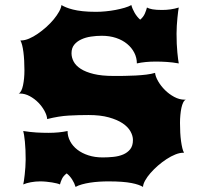

<svg xmlns="http://www.w3.org/2000/svg" viewBox="-20 -733 787 763"><path d="M72.3 0Q73.2 -3.9 75 -14.2Q76.7 -24.4 78.1 -38.3Q79.6 -52.2 80.8 -68.1Q82 -84 82 -99.1Q82 -139.6 78.9 -170.4Q75.7 -201.2 72.3 -212.4Q100.1 -208 124.5 -206.5Q148.9 -205.1 172.4 -205.1Q215.3 -205.1 248.5 -212.4Q248.5 -190.9 258.8 -171.6Q269 -152.3 287.4 -138.2Q305.7 -124 331.3 -115.7Q356.9 -107.4 388.2 -107.4Q409.2 -107.4 430.7 -109.6Q452.1 -111.8 469.5 -119.1Q486.8 -126.5 497.6 -140.1Q508.3 -153.8 508.3 -176.8Q508.3 -193.4 498.3 -211.2Q488.3 -229 467 -243.2Q445.8 -257.3 412.4 -266.6Q378.9 -275.9 332 -275.9Q292 -275.9 252.7 -273.7Q213.4 -271.5 167.5 -259.8Q166.5 -274.4 157 -292Q147.5 -309.6 132.6 -325Q117.7 -340.3 98.4 -350.8Q79.1 -361.3 59.1 -361.3H54.2Q60.1 -363.8 64.5 -372.6Q68.8 -381.3 71.5 -394Q74.2 -406.7 75.7 -422.1Q77.1 -437.5 77.1 -453.6Q77.1 -494.1 73 -526.4Q68.8 -558.6 61 -572.3H64.5Q78.6 -572.3 95.7 -579.6Q112.8 -586.9 130.1 -598.9Q147.5 -610.8 164.1 -625.7Q180.7 -640.6 193.6 -656.2Q206.5 -671.9 214.8 -686.8Q223.1 -701.7 224.1 -712.9Q231.4 -708.5 242.4 -703.9Q253.4 -699.2 269.8 -695.1Q286.1 -690.9 308.6 -688.5Q331.1 -686 361.8 -686Q379.9 -686 400.1 -688Q420.4 -689.9 439.5 -693.6Q458.5 -697.3 475.1 -702.1Q491.7 -707 502 -712.9Q505.9 -697.8 515.1 -681.9Q524.4 -666 537.1 -654.8Q549.8 -665.5 555.7 -679.2Q561.5 -692.9 564 -703.1Q571.3 -698.7 585.9 -696Q600.6 -693.4 624 -693.4Q659.7 -693.4 690.4 -703.1Q689.5 -699.2 688 -688Q686.5 -676.8 685.1 -662.1Q683.6 -647.5 682.6 -630.9Q681.6 -614.3 681.6 -599.1Q681.6 -556.6 684.8 -524.7Q688 -492.7 690.4 -481Q665.5 -485.4 643.6 -486.8Q621.6 -488.3 599.6 -488.3Q556.6 -488.3 523.9 -481Q523.9 -503.4 513.7 -523.4Q503.4 -543.5 485.1 -558.6Q466.8 -573.7 441.2 -582.3Q415.5 -590.8 384.3 -590.8Q362.8 -590.8 341.6 -587.6Q320.3 -584.5 303 -576.4Q285.6 -568.4 274.9 -555.2Q264.2 -542 264.2 -521.5Q264.2 -504.4 272.7 -488.3Q281.2 -472.2 300.8 -459.5Q320.3 -446.8 352.3 -439Q384.3 -431.2 431.2 -431.2Q450.7 -431.2 473.6 -431.4Q496.6 -431.6 519 -432.9Q541.5 -434.1 561.5 -436.5Q581.5 -439 596.2 -443.4Q597.7 -428.7 608.4 -410.2Q619.1 -391.6 635.5 -375.2Q651.9 -358.9 672.4 -347.9Q692.9 -336.9 713.4 -336.9H718.3Q712.4 -334.5 708 -325.7Q703.6 -316.9 700.9 -304.2Q698.2 -291.5 696.8 -276.1Q695.3 -260.7 695.3 -244.6Q695.3 -224.6 696.3 -206.1Q697.3 -187.5 699.5 -171.9Q701.7 -156.2 704.6 -144.3Q707.5 -132.3 711.4 -126H708Q693.8 -126 676.8 -119.1Q659.7 -112.3 642.1 -100.8Q624.5 -89.4 607.9 -75Q591.3 -60.5 578.1 -45.4Q564.9 -30.3 556.9 -15.9Q548.8 -1.5 548.3 9.8Q541 5.4 530 1.5Q519 -2.4 502.7 -5.6Q486.3 -8.8 463.9 -10.5Q441.4 -12.2 410.6 -12.2Q392.6 -12.2 373.8 -11Q355 -9.8 337.6 -7.1Q320.3 -4.4 305.4 -0.2Q290.5 3.9 280.3 9.8Q275.9 -5.4 266.8 -19.5Q257.8 -33.7 245.1 -43.9Q231.9 -34.2 226.3 -22.2Q220.7 -10.3 218.3 0Q214.4 -2 205.8 -4.2Q197.3 -6.3 186.5 -8.1Q175.8 -9.8 163.6 -11Q151.4 -12.2 139.6 -12.2Q120.6 -12.2 102.5 -8.8Q84.5 -5.4 72.3 0Z"/></svg>

Font: Arbutus
Style: Regular
Weight: 400
Designer: Karolina Lach
Foundry: Sorkin Type Co.
Version: Version 1.003